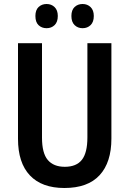

<svg xmlns="http://www.w3.org/2000/svg" viewBox="-20 -930 647 960"><path d="M537 -237Q537 -118 478 -54Q419 10 302 10Q189 10 129.5 -53Q70 -116 70 -236V-714H190V-242Q190 -164 219 -130Q248 -96 304 -96Q362 -96 389.5 -131Q417 -166 417 -243V-714H537ZM157 -850Q157 -880 173 -895Q189 -910 213 -910Q237 -910 253 -894.5Q269 -879 269 -850Q269 -820 253 -804.5Q237 -789 213 -789Q189 -789 173 -804Q157 -819 157 -850ZM337 -850Q337 -880 353 -895Q369 -910 393 -910Q417 -910 433 -894.5Q449 -879 449 -850Q449 -820 433 -804.5Q417 -789 393 -789Q369 -789 353 -804.5Q337 -820 337 -850Z"/></svg>

Font: Noto Sans Devanagari Condensed SemiBold
Style: Regular
Weight: 600
Width: 3
Designer: Jelle Bosma - Monotype Design Team
Foundry: Monotype Imaging Inc.
Version: Version 2.004; ttfautohint (v1.8.4.7-5d5b)